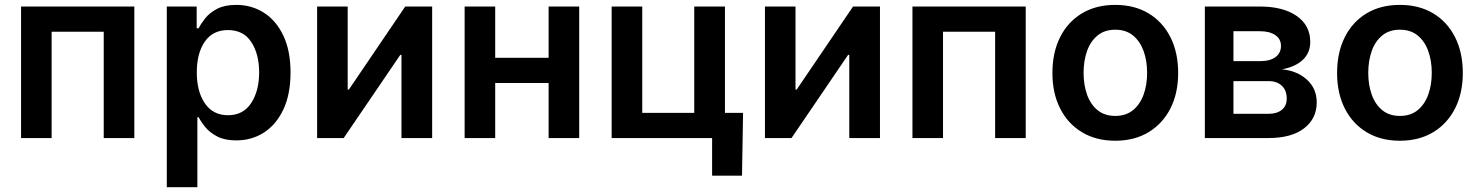

<svg xmlns="http://www.w3.org/2000/svg" viewBox="-20 -573 6136 797"><path d="M537.6 -545.9V0H410.6V-441.4H194.3V0H67.4V-545.9Z M672.4 204.1V-545.9H796.4V-455.6H804.7Q814 -474.6 832 -497.3Q850.1 -520 881.3 -536.4Q912.6 -552.7 960.9 -552.7Q1023.9 -552.7 1075 -520.5Q1126 -488.3 1156 -425.5Q1186 -362.8 1186 -272Q1186 -182.1 1156.5 -119.1Q1127 -56.2 1076.2 -23.2Q1025.4 9.8 960.4 9.8Q913.6 9.8 882.6 -6.1Q851.6 -22 833 -44.4Q814.5 -66.9 804.7 -86.4H799.3V204.1ZM926.3 -94.7Q989.7 -94.7 1022.7 -145.3Q1055.7 -195.8 1055.7 -272.5Q1055.7 -348.6 1023.2 -398.4Q990.7 -448.2 926.3 -448.2Q863.3 -448.2 830.1 -400.1Q796.9 -352.1 796.9 -272.5Q796.9 -192.9 830.6 -143.8Q864.3 -94.7 926.3 -94.7Z M1773.9 0H1646.5V-345.2H1641.6L1406.7 0H1296.4V-545.9H1423.3V-201.2H1428.2L1662.1 -545.9H1773.9Z M2035.6 -545.9V-333H2257.3V-545.9H2384.3V0H2257.3V-228.5H2035.6V0H1908.7V-545.9Z M2519 0V-545.9H2646V-104.5H2861.8V-545.9H2989.3V0ZM2936 156.2V0H2895.5V-104.5H3064.5L3060.1 156.2Z M3632.8 0H3505.4V-345.2H3500.5L3265.6 0H3155.3V-545.9H3282.2V-201.2H3287.1L3521 -545.9H3632.8Z M4237.8 -545.9V0H4110.8V-441.4H3894.5V0H3767.6V-545.9Z M4609.4 11.2Q4529.8 11.2 4471.2 -24.2Q4412.6 -59.6 4380.6 -122.8Q4348.6 -186 4348.6 -270Q4348.6 -355 4380.6 -418.7Q4412.6 -482.4 4471.2 -517.6Q4529.8 -552.7 4609.4 -552.7Q4689 -552.7 4747.6 -517.6Q4806.2 -482.4 4838.4 -418.7Q4870.6 -355 4870.6 -270Q4870.6 -186 4838.4 -122.8Q4806.2 -59.6 4747.6 -24.2Q4689 11.2 4609.4 11.2ZM4609.4 -91.8Q4653.8 -91.8 4683.1 -115.7Q4712.4 -139.6 4727.1 -180.2Q4741.7 -220.7 4741.7 -270.5Q4741.7 -320.8 4727.1 -361.3Q4712.4 -401.9 4683.1 -425.8Q4653.8 -449.7 4609.4 -449.7Q4565.4 -449.7 4536.1 -425.8Q4506.8 -401.9 4492.4 -361.3Q4478 -320.8 4478 -270.5Q4478 -220.7 4492.4 -180.2Q4506.8 -139.6 4536.1 -115.7Q4565.4 -91.8 4609.4 -91.8Z M4981.4 0V-545.9H5210Q5306.2 -545.9 5362.5 -506.8Q5418.9 -467.8 5418.9 -398.9Q5418.9 -353.5 5387.9 -324.5Q5356.9 -295.4 5301.3 -285.2Q5364.7 -279.3 5405.3 -242.2Q5445.8 -205.1 5445.8 -147.9Q5445.8 -80.6 5393.3 -40.3Q5340.8 0 5245.6 0ZM5100.1 -100.6H5245.6Q5281.2 -100.6 5301.3 -117.4Q5321.3 -134.3 5321.3 -163.6Q5321.3 -197.8 5301 -217Q5280.8 -236.3 5245.6 -236.3H5100.1ZM5100.1 -319.3H5212.4Q5252 -319.3 5274.7 -336.2Q5297.4 -353 5297.4 -382.3Q5297.4 -411.1 5273.9 -427.2Q5250.5 -443.4 5210 -443.4H5100.1Z M5791 11.2Q5711.4 11.2 5652.8 -24.2Q5594.2 -59.6 5562.3 -122.8Q5530.3 -186 5530.3 -270Q5530.3 -355 5562.3 -418.7Q5594.2 -482.4 5652.8 -517.6Q5711.4 -552.7 5791 -552.7Q5870.6 -552.7 5929.2 -517.6Q5987.8 -482.4 6020 -418.7Q6052.2 -355 6052.2 -270Q6052.2 -186 6020 -122.8Q5987.8 -59.6 5929.2 -24.2Q5870.6 11.2 5791 11.2ZM5791 -91.8Q5835.4 -91.8 5864.7 -115.7Q5894 -139.6 5908.7 -180.2Q5923.3 -220.7 5923.3 -270.5Q5923.3 -320.8 5908.7 -361.3Q5894 -401.9 5864.7 -425.8Q5835.4 -449.7 5791 -449.7Q5747.1 -449.7 5717.8 -425.8Q5688.5 -401.9 5674.1 -361.3Q5659.7 -320.8 5659.7 -270.5Q5659.7 -220.7 5674.1 -180.2Q5688.5 -139.6 5717.8 -115.7Q5747.1 -91.8 5791 -91.8Z"/></svg>

Font: Inter SemiBold
Style: Regular
Weight: 600
Designer: Rasmus Andersson
Foundry: rsms
Version: Version 4.001;git-9221beed3